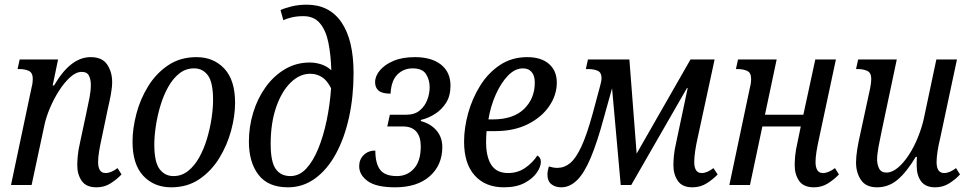

<svg xmlns="http://www.w3.org/2000/svg" viewBox="-20 -790 4143 820"><path d="M392 10Q348 10 329 -17.5Q310 -45 310 -84Q310 -100 312 -124Q314 -148 323 -187L348 -304Q357 -345 362.5 -374Q368 -403 368 -428Q368 -450 360 -466.5Q352 -483 329 -483Q305 -483 280 -460.5Q255 -438 232.5 -403Q210 -368 193.5 -329Q177 -290 170 -257L115 0H27L115 -417Q118 -428 119 -437.5Q120 -447 120 -453Q120 -479 103.5 -487Q87 -495 63 -495H55L64 -536H228L205 -425H211Q281 -546 367 -546Q417 -546 438 -514Q459 -482 459 -440Q459 -417 453.5 -387Q448 -357 440 -323L413 -194Q407 -167 403 -142Q399 -117 399 -98Q399 -76 406.5 -63.5Q414 -51 431 -51Q454 -51 482 -72L499 -45Q479 -24 452.5 -7Q426 10 392 10Z M711 10Q638 10 592 -39Q546 -88 546 -185Q546 -241 562.5 -304Q579 -367 613 -422Q647 -477 698.5 -511.5Q750 -546 819 -546Q892 -546 938 -497Q984 -448 984 -351Q984 -295 967 -232Q950 -169 916 -114Q882 -59 831 -24.5Q780 10 711 10ZM721 -38Q756 -38 783.5 -60Q811 -82 831 -118Q851 -154 864 -197.5Q877 -241 883.5 -284.5Q890 -328 890 -363Q890 -438 868 -468Q846 -498 809 -498Q773 -498 745.5 -476Q718 -454 698 -418Q678 -382 665 -338.5Q652 -295 645.5 -251.5Q639 -208 639 -173Q639 -98 661.5 -68Q684 -38 721 -38Z M1210 10Q1125 10 1084 -43.5Q1043 -97 1043 -185Q1043 -249 1061.5 -309.5Q1080 -370 1114.5 -418Q1149 -466 1197 -494.5Q1245 -523 1303 -523Q1327 -523 1351 -515.5Q1375 -508 1395 -490Q1393 -556 1382.5 -608Q1372 -660 1346.5 -690.5Q1321 -721 1276 -721Q1247 -721 1225 -715.5Q1203 -710 1190 -704L1178 -747Q1195 -755 1225 -762.5Q1255 -770 1290 -770Q1387 -770 1438.5 -694.5Q1490 -619 1490 -478Q1490 -377 1470.5 -288.5Q1451 -200 1414.5 -133Q1378 -66 1326 -28Q1274 10 1210 10ZM1220 -38Q1258 -38 1287.5 -69.5Q1317 -101 1339 -154.5Q1361 -208 1375 -275Q1389 -342 1394 -413Q1377 -447 1354.5 -461Q1332 -475 1305 -475Q1260 -475 1221.5 -437.5Q1183 -400 1159.5 -332.5Q1136 -265 1136 -175Q1136 -99 1157.5 -68.5Q1179 -38 1220 -38Z M1667 10Q1587 10 1550.5 -16.5Q1514 -43 1514 -80Q1514 -109 1533.5 -128Q1553 -147 1583 -147Q1583 -92 1603.5 -65Q1624 -38 1675 -38Q1719 -38 1748 -70Q1777 -102 1777 -165Q1777 -206 1758 -228Q1739 -250 1700 -250H1634L1645 -300H1715Q1751 -300 1773 -318.5Q1795 -337 1805 -364Q1815 -391 1815 -417Q1815 -449 1799.5 -473.5Q1784 -498 1742 -498Q1704 -498 1677.5 -472Q1651 -446 1648 -390Q1613 -390 1597.5 -402.5Q1582 -415 1582 -439Q1582 -465 1602.5 -489.5Q1623 -514 1660.5 -530Q1698 -546 1752 -546Q1823 -546 1863.5 -514Q1904 -482 1904 -424Q1904 -381 1885.5 -351.5Q1867 -322 1838 -303.5Q1809 -285 1778 -278L1777 -273Q1819 -262 1844 -233Q1869 -204 1869 -162Q1869 -85 1815.5 -37.5Q1762 10 1667 10Z M2132 10Q2053 10 2007.5 -40.5Q1962 -91 1962 -185Q1962 -244 1979.5 -307Q1997 -370 2031 -424.5Q2065 -479 2115.5 -512.5Q2166 -546 2232 -546Q2291 -546 2324.5 -517Q2358 -488 2358 -437Q2358 -384 2325.5 -336.5Q2293 -289 2234 -259.5Q2175 -230 2095 -230H2058Q2057 -218 2056.5 -206Q2056 -194 2056 -183Q2056 -120 2078.5 -85.5Q2101 -51 2150 -51Q2191 -51 2223 -73Q2255 -95 2275 -126Q2290 -117 2290 -99Q2290 -78 2272.5 -52.5Q2255 -27 2220 -8.5Q2185 10 2132 10ZM2066 -280H2084Q2172 -280 2218 -324.5Q2264 -369 2264 -437Q2264 -467 2250.5 -482.5Q2237 -498 2214 -498Q2179 -498 2149 -466.5Q2119 -435 2097 -385.5Q2075 -336 2066 -280Z M2377 10Q2351 10 2334.5 -3.5Q2318 -17 2318 -44Q2318 -59 2324 -79Q2344 -73 2360 -73Q2390 -73 2414.5 -93Q2439 -113 2462.5 -163Q2486 -213 2511 -304L2543 -423Q2549 -444 2549 -457Q2549 -480 2533 -487.5Q2517 -495 2491 -495H2482L2491 -536H2668L2699 -134L2929 -536H3032L2958 -194Q2952 -167 2948.5 -142Q2945 -117 2945 -98Q2945 -76 2952.5 -63.5Q2960 -51 2977 -51Q3000 -51 3027 -72L3045 -45Q3025 -24 2998 -7Q2971 10 2937 10Q2894 10 2875 -17.5Q2856 -45 2856 -84Q2856 -100 2858 -124Q2860 -148 2869 -187L2917 -414H2914L2676 0H2631L2594 -413L2560 -291Q2531 -183 2503 -116.5Q2475 -50 2444 -20Q2413 10 2377 10Z M3456 10Q3412 10 3393 -17.5Q3374 -45 3374 -84Q3374 -100 3376 -124Q3378 -148 3387 -187L3400 -250H3236L3183 0H3095L3183 -417Q3186 -428 3187 -437.5Q3188 -447 3188 -453Q3188 -479 3171.5 -487Q3155 -495 3130 -495H3123L3132 -536H3297L3247 -300H3411L3462 -536H3550L3477 -194Q3471 -167 3467 -142Q3463 -117 3463 -98Q3463 -76 3470.5 -63.5Q3478 -51 3495 -51Q3518 -51 3546 -72L3563 -45Q3543 -24 3516.5 -7Q3490 10 3456 10Z M3726 10Q3678 10 3657 -21.5Q3636 -53 3636 -96Q3636 -120 3641 -151.5Q3646 -183 3653 -213L3696 -412Q3701 -437 3701 -453Q3701 -479 3684.5 -487Q3668 -495 3644 -495H3636L3645 -536H3810L3746 -233Q3738 -195 3732 -163Q3726 -131 3726 -108Q3726 -88 3734.5 -70.5Q3743 -53 3766 -53Q3790 -53 3814.5 -73.5Q3839 -94 3861 -127.5Q3883 -161 3899.5 -201.5Q3916 -242 3925 -281L3979 -536H4067L3995 -198Q3988 -170 3984 -143.5Q3980 -117 3980 -98Q3980 -51 4012 -51Q4036 -51 4063 -72L4080 -45Q4061 -24 4034 -7Q4007 10 3974 10Q3933 10 3914 -15.5Q3895 -41 3895 -82Q3895 -90 3895 -99.5Q3895 -109 3896 -120H3891Q3852 -55 3813.5 -22.5Q3775 10 3726 10Z"/></svg>

Font: Noto Serif Condensed
Style: Italic
Weight: 400
Width: 3
Italic angle: -12°
Designer: Monotype Design Team
Foundry: Monotype Imaging Inc.
Version: Version 2.014; ttfautohint (v1.8.4.7-5d5b)